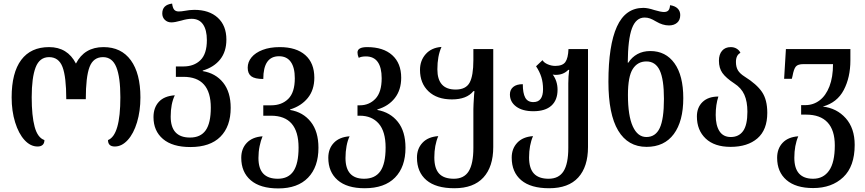

<svg xmlns="http://www.w3.org/2000/svg" viewBox="-20 -810 4828 1072"><path d="M45 -266Q45 -404 98.5 -475.5Q152 -547 254 -547Q357 -547 404 -455Q451 -547 558 -547Q657 -547 710.5 -473.5Q764 -400 764 -266Q764 -190 745 -127Q726 -64 693 -28Q660 8 621 8Q583 8 583 -28Q652 -55 652 -267Q652 -379 629.5 -435Q607 -491 555 -491Q501 -491 480 -436Q459 -381 459 -256H350Q350 -381 329 -436Q308 -491 254 -491Q201 -491 179 -434Q157 -377 157 -267Q157 -163 173.5 -102Q190 -41 228 -28Q228 -10 218 -1Q208 8 190 8Q150 8 117 -28Q84 -64 64.5 -127Q45 -190 45 -266Z M837 -156Q837 -209 867 -241.5Q897 -274 956 -278Q933 -230 933 -159Q933 -42 1041 -42Q1100 -42 1128.5 -82.5Q1157 -123 1157 -209Q1157 -381 1004 -381H962V-439H1004Q1063 -439 1099 -474Q1135 -509 1135 -586Q1135 -643 1113.5 -674Q1092 -705 1050 -705Q1025 -705 992 -695Q956 -685 937 -685Q915 -685 900.5 -699Q886 -713 886 -735Q886 -783 941 -790Q944 -766 952.5 -756Q961 -746 978 -746Q987 -746 994.5 -747Q1002 -748 1008 -749Q1040 -755 1065 -755Q1148 -755 1196 -711Q1244 -667 1244 -589Q1244 -522 1209.5 -478.5Q1175 -435 1112 -416V-413Q1184 -401 1226 -348.5Q1268 -296 1268 -208Q1268 -104 1210.5 -46.5Q1153 11 1043 11Q943 11 890 -34Q837 -79 837 -156Z M1327 71Q1327 20 1358 -12.5Q1389 -45 1446 -49Q1436 -26 1429.5 6Q1423 38 1423 72Q1423 131 1450 159.5Q1477 188 1531 188Q1590 188 1618.5 145.5Q1647 103 1647 14Q1647 -164 1493 -164H1450V-222H1494Q1553 -222 1589.5 -258Q1626 -294 1626 -373Q1626 -433 1603.5 -464.5Q1581 -496 1538 -496Q1450 -496 1450 -369Q1403 -369 1383 -384Q1363 -399 1363 -432Q1363 -464 1384.5 -490Q1406 -516 1446.5 -531.5Q1487 -547 1542 -547Q1634 -547 1684.5 -502.5Q1735 -458 1735 -376Q1735 -308 1698.5 -263Q1662 -218 1600 -199V-196Q1672 -184 1715 -130Q1758 -76 1758 15Q1758 122 1700 182Q1642 242 1534 242Q1433 242 1380 196.5Q1327 151 1327 71Z M1813 71Q1813 20 1844 -12.5Q1875 -45 1932 -49Q1921 -27 1915 5Q1909 37 1909 72Q1909 188 2013 188Q2074 188 2103.5 146Q2133 104 2133 14Q2133 -76 2094.5 -120Q2056 -164 1989 -164H1976V-222H1989Q2041 -222 2076 -258.5Q2111 -295 2111 -373Q2111 -433 2089 -464Q2067 -495 2023 -495Q1997 -495 1983 -487Q1976 -503 1976 -517Q1976 -547 2030 -547Q2120 -547 2170 -502Q2220 -457 2220 -376Q2220 -308 2184.5 -262.5Q2149 -217 2087 -199V-196Q2159 -183 2201.5 -129.5Q2244 -76 2244 15Q2244 122 2185.5 181.5Q2127 241 2016 241Q1917 241 1865 195.5Q1813 150 1813 71Z M2308 70Q2308 20 2339 -13Q2370 -46 2427 -50Q2405 1 2405 69Q2405 130 2431.5 159Q2458 188 2514 188Q2571 188 2597 146Q2623 104 2623 16V-201Q2623 -219 2627 -281L2629 -301H2623Q2586 -255 2503 -255Q2420 -255 2372.5 -300Q2325 -345 2325 -420Q2325 -472 2357 -508Q2389 -544 2445 -548Q2422 -497 2422 -423Q2422 -310 2524 -310Q2581 -310 2602 -348.5Q2623 -387 2623 -474V-536H2734V11Q2734 121 2679 181Q2624 241 2517 241Q2414 241 2361 196Q2308 151 2308 70Z M2837 70Q2837 20 2868 -13Q2899 -46 2956 -50Q2934 1 2934 69Q2934 130 2961 159Q2988 188 3043 188Q3100 188 3126.5 146Q3153 104 3153 16V-345Q3153 -384 3158 -420H3153Q3126 -392 3083 -392Q3072 -392 3066 -394Q3093 -357 3093 -309Q3093 -251 3058.5 -220Q3024 -189 2958 -189Q2897 -189 2862 -215Q2827 -241 2827 -283Q2827 -309 2845.5 -324.5Q2864 -340 2899 -340Q2899 -290 2912.5 -265Q2926 -240 2958 -240Q3012 -240 3012 -312Q3012 -349 3002.5 -379.5Q2993 -410 2973 -440L3009 -474Q3017 -460 3038 -451Q3059 -442 3080 -442Q3121 -442 3136.5 -463.5Q3152 -485 3154 -536H3263V11Q3263 121 3208.5 181Q3154 241 3046 241Q2943 241 2890 196Q2837 151 2837 70Z M3377 -353Q3377 -557 3424.5 -661.5Q3472 -766 3572 -766Q3597 -766 3633 -754Q3670 -743 3687 -743Q3704 -743 3712 -752Q3720 -761 3721 -781Q3749 -777 3763.5 -762.5Q3778 -748 3778 -726Q3778 -698 3760.5 -683Q3743 -668 3715 -668Q3680 -668 3643 -690Q3623 -702 3609 -707Q3595 -712 3579 -712Q3531 -712 3508.5 -652Q3486 -592 3485 -460H3488Q3508 -491 3539 -508Q3570 -525 3611 -525Q3697 -525 3746 -456.5Q3795 -388 3795 -262Q3795 -133 3742 -61.5Q3689 10 3590 10Q3486 10 3431.5 -81Q3377 -172 3377 -353ZM3687 -258Q3687 -367 3663.5 -417Q3640 -467 3589 -467Q3540 -467 3513 -425Q3486 -383 3486 -280Q3486 -164 3513 -104.5Q3540 -45 3589 -45Q3640 -45 3663.5 -95Q3687 -145 3687 -258Z M3871 -160Q3871 -210 3902.5 -240.5Q3934 -271 3991 -271Q3976 -226 3976 -168Q3976 -110 3997 -77.5Q4018 -45 4060 -45Q4105 -45 4129 -78.5Q4153 -112 4153 -186Q4153 -243 4136 -281Q4119 -319 4080 -344Q4033 -375 4013.5 -402.5Q3994 -430 3994 -471Q3994 -506 4011.5 -526.5Q4029 -547 4060 -547Q4079 -547 4093.5 -538Q4108 -529 4114 -515Q4089 -502 4089 -464Q4089 -436 4100 -417.5Q4111 -399 4138 -382Q4205 -340 4234.5 -296.5Q4264 -253 4264 -180Q4264 -85 4209 -37.5Q4154 10 4059 10Q3969 10 3920 -36.5Q3871 -83 3871 -160Z M4319 71Q4319 20 4349.5 -12.5Q4380 -45 4437 -49Q4415 2 4415 71Q4415 188 4520 188Q4577 188 4609 142.5Q4641 97 4641 2Q4641 -83 4600.5 -126.5Q4560 -170 4481 -170H4453V-223H4476Q4521 -223 4556 -249.5Q4591 -276 4611 -327.5Q4631 -379 4631 -452H4466Q4435 -452 4423.5 -438.5Q4412 -425 4405 -386L4401 -370H4358L4368 -536H4728V-473Q4728 -378 4691 -307.5Q4654 -237 4574 -215Q4652 -206 4702 -150Q4752 -94 4752 -1Q4752 119 4688 179.5Q4624 240 4520 240Q4423 240 4371 195Q4319 150 4319 71Z"/></svg>

Font: Noto Serif Georgian Medium Narrow
Style: Regular
Weight: 500
Width: 4
Designer: Monotype Design team
Foundry: Monotype Imaging Inc.
Version: Version 1.000